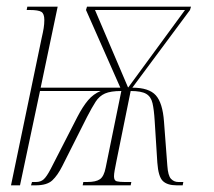

<svg xmlns="http://www.w3.org/2000/svg" viewBox="-20 -556 643 576"><path d="M105 -442Q109 -459 111 -471.5Q113 -484 113 -496Q113 -515 104 -520.5Q95 -526 69 -526H60L62 -536H153L102 -293H341L238 -526L241 -536H553L550 -526L377 -293Q427 -293 447.5 -270Q468 -247 472 -191L482 -59Q484 -29 493 -19.5Q502 -10 515 -10H530L528 0H510Q482 0 468.5 -13Q455 -26 452 -68L444 -194Q442 -227 437.5 -246.5Q433 -266 418.5 -274.5Q404 -283 372 -283L329 -71Q326 -56 324 -45Q322 -34 322 -27Q322 -14 330.5 -12Q339 -10 354 -10H374L372 0H228L230 -10H242Q268 -10 280 -18.5Q292 -27 297 -53L344 -283Q312 -283 295 -275.5Q278 -268 267 -251Q256 -234 241 -205L167 -58Q153 -30 137 -15Q121 0 87 0H73L76 -10H88Q102 -10 111 -18Q120 -26 132 -49L212 -205Q228 -236 244 -255Q260 -274 282 -283H100L40 0H13ZM364 -294H365L535 -526H265Z"/></svg>

Font: Noto Serif Display ExtraCondensed Thin
Style: Italic
Weight: 100
Width: 2
Italic angle: -12°
Designer: Monotype Design Team
Foundry: Monotype Imaging Inc.
Version: Version 2.009